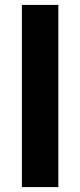

<svg xmlns="http://www.w3.org/2000/svg" viewBox="-20 -760 326 780"><path d="M69 0H217V-740H69Z"/></svg>

Font: LVC Sans
Style: Bold
Weight: 700
Designer: Mike Abbink, Paul van der Laan, Pieter van Rosmalen
Foundry: Bold Monday
Version: Version 3.0